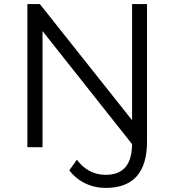

<svg xmlns="http://www.w3.org/2000/svg" viewBox="-20 -720 853 939"><path d="M699 -700V-28Q699 199 497 199Q443 199 396.5 176.5Q350 154 319 113L356 61Q411 135 497 135Q561 135 593 98Q625 61 626 -15L188 -568V0H114V-700H175L626 -132V-700Z"/></svg>

Font: Idrija
Style: Regular
Weight: 400
Designer: Julieta Ulanovsky
Foundry: Julieta Ulanovsky
Version: Version 7.200